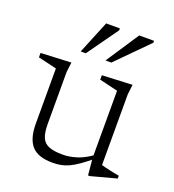

<svg xmlns="http://www.w3.org/2000/svg" viewBox="-128 -790 817 901"><g transform="rotate(20 280.0 -340.0)"><path d="M152 -153.5Q152 -111 162.2 -86.5Q172.5 -62 197.8 -52Q223 -42 267 -42Q300 -42 336.5 -53.5Q373 -65 409.5 -92L419.5 -78.5Q386.5 -51 361.5 -33.5Q336.5 -16 315.8 -6.5Q295 3 275.8 6.5Q256.5 10 234.5 10Q162 10 130.5 -25.5Q99 -61 99 -136V-411L6.5 -433V-455L158 -462L152 -412.5ZM412.5 9 404.5 -75V-411L312.5 -433V-455L463.5 -462L457.5 -412.5V-59.5Q462 -57.5 473.5 -54.8Q485 -52 499.5 -48.8Q514 -45.5 527.2 -43Q540.5 -40.5 548.5 -39V-25L421.5 9ZM305 -526 413.5 -690.5H487.5V-681L334 -526ZM181 -526 248.5 -690.5H317V-681L206.5 -526Z"/></g></svg>

Font: Newsreader 14pt Light
Style: Regular
Weight: 300
Designer: Hugues Gentile
Foundry: Production Type
Version: Version 1.003